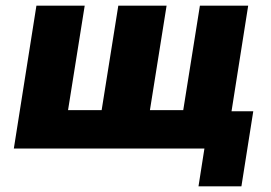

<svg xmlns="http://www.w3.org/2000/svg" viewBox="-20 -526 961 680"><path d="M683 134 704 0H29L109 -506H280L221 -136H340L399 -506H570L511 -136H629L688 -506H859L800 -132H877L835 134Z"/></svg>

Font: Nunito Sans 7pt SemiCondensed Black
Style: Italic
Weight: 900
Width: 4
Italic angle: -9°
Designer: Vernon Adams
Foundry: Vernon Adams
Version: Version 3.101;gftools[0.9.27]